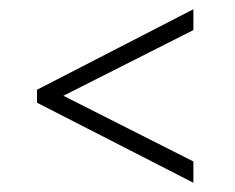

<svg xmlns="http://www.w3.org/2000/svg" viewBox="-20 -489 508 415"><path d="M60 -267V-295L398 -469V-424L117 -282L398 -140V-94Z"/></svg>

Font: Gemunu Libre ExtraLight
Style: Regular
Weight: 200
Designer: Puspanada Ekanayake, Sola Matas, Pathum Egodawatta, Kosala Senevirathne
Foundry: mooniak
Version: Version 1.100